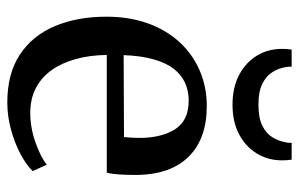

<svg xmlns="http://www.w3.org/2000/svg" viewBox="-173 -673 858 552"><g transform="rotate(90 256.0 -397.0)"><path d="M274.5 11Q192 11 137.2 -25Q82.5 -61 55.2 -125.5Q28 -190 28 -274Q28 -340 47.2 -393.2Q66.5 -446.5 101.2 -484.2Q136 -522 183 -542.2Q230 -562.5 285 -562.5Q377.5 -562.5 429 -511.8Q480.5 -461 483 -365.5Q483 -335.5 481.8 -313.5Q480.5 -291.5 476.5 -275H138Q138.5 -227 149.5 -186.8Q160.5 -146.5 181.2 -117Q202 -87.5 233 -71.2Q264 -55 305 -55Q346.5 -55 388.8 -69.8Q431 -84.5 453.5 -102.5L472 -62Q454 -43.5 423 -27Q392 -10.5 353.2 0.2Q314.5 11 274.5 11ZM138.5 -323.5 374 -324.5Q375 -334 375.8 -346.5Q376.5 -359 376.5 -368.5Q376.5 -431.5 351.8 -471Q327 -510.5 269 -510.5Q241.5 -510.5 218.5 -500.2Q195.5 -490 178.2 -468Q161 -446 150.8 -410.2Q140.5 -374.5 138.5 -323.5ZM281 -636.5Q232 -636.5 196 -655.2Q160 -674 140.2 -706.2Q120.5 -738.5 120.5 -778.5Q120.5 -785.5 121 -793Q121.5 -800.5 122.5 -806.5H171.5Q171.5 -803 171.8 -798.5Q172 -794 173 -789Q176 -770 186.8 -752Q197.5 -734 220.2 -722.5Q243 -711 281 -711Q319.5 -711 342 -722.5Q364.5 -734 375.2 -752Q386 -770 389 -789Q390.5 -794 390.5 -798.5Q390.5 -803 390.5 -806.5H439Q440 -800.5 440.5 -793Q441 -785.5 441 -779Q441 -738.5 421.2 -706.2Q401.5 -674 365.8 -655.2Q330 -636.5 281 -636.5Z"/></g></svg>

Font: Merriweather 36pt
Style: Regular
Weight: 400
Designer: Eben Sorkin
Foundry: Eben Sorkin
Version: Version 2.100